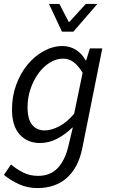

<svg xmlns="http://www.w3.org/2000/svg" viewBox="-22 -732 573 976"><path d="M498 -486 396 23Q376 120 318 172Q260 224 168 224Q119 224 76 205Q33 186 -2 157L34 104Q62 128 96 145Q130 162 171 162Q234 162 271 122.5Q308 83 324 17L348 -83H345Q309 -48 268 -26.5Q227 -5 180 -5Q118 -5 78.5 -48Q39 -91 39 -176Q39 -243 60.5 -301.5Q82 -360 118 -403.5Q154 -447 200.5 -472.5Q247 -498 296 -498Q334 -498 365 -478Q396 -458 413 -425H416L435 -486ZM205 -69Q240 -69 280 -90.5Q320 -112 355 -154L398 -362Q375 -400 351 -417Q327 -434 299 -434Q264 -434 231 -413.5Q198 -393 173 -358.5Q148 -324 133 -279.5Q118 -235 118 -187Q118 -127 141 -98Q164 -69 205 -69ZM351 -571H293L227 -712H280L327 -621H331L414 -712H473Z"/></svg>

Font: mr_Source Sans Pro
Style: Italic
Weight: 400
Italic angle: -11°
Designer: Paul D. Hunt
Foundry: Adobe Systems Incorporated
Version: Version 1.036;July 10, 2024;FontCreator 11.5.0.2430 64-bit